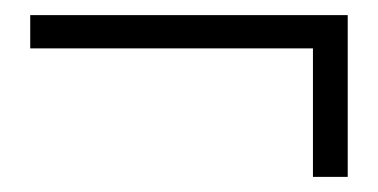

<svg xmlns="http://www.w3.org/2000/svg" viewBox="-20 -380 500 254"><path d="M394 -146V-316H20V-360H440V-146Z"/></svg>

Font: UnnaMedium
Style: Regular
Weight: 500
Designer: Jorge de Buen Unna
Foundry: Omnibus-Type
Version: Version 2.008;hotconv 1.0.109;makeotfexe 2.5.65596